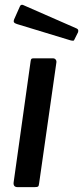

<svg xmlns="http://www.w3.org/2000/svg" viewBox="-20 -770 342 790"><path d="M141 -16Q140 -5 136.5 -2.5Q133 0 121 0H53Q43 0 39 -5Q35 -10 36 -19L106 -518Q107 -526 109.5 -528Q112 -530 118 -530H198Q205 -530 209 -525Q213 -520 212 -513ZM62 -744Q64 -749 68 -750Q72 -751 76 -749L295 -653Q300 -651 301.5 -647Q303 -643 301 -637L287 -609Q285 -603 281.5 -602.5Q278 -602 270 -604L50 -671Q40 -674 37.5 -678.5Q35 -683 38 -690Z"/></svg>

Font: Libre Franklin Medium
Style: Italic
Weight: 500
Italic angle: -8°
Designer: Pablo Impallari, Rodrigo Fuenzalida, Nhung Nguyen
Foundry: Impallari Type
Version: Version 3.000